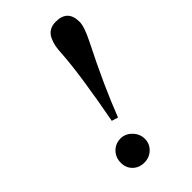

<svg xmlns="http://www.w3.org/2000/svg" viewBox="-218 -748 824 824"><g transform="rotate(-45 194.5 -335.5)"><path d="M196 -204 167 -213Q211 -446 219 -566Q220 -592 223.5 -610.5Q227 -629 235.5 -647Q244 -665 259.5 -674.5Q275 -684 298 -684Q370 -684 370 -611Q370 -582 340 -522Q249 -342 196 -204ZM67 -58Q67 -90 88 -111.5Q109 -133 140 -133Q169 -133 191 -110.5Q213 -88 213 -58Q213 -28 191.5 -7.5Q170 13 139 13Q108 13 87.5 -7Q67 -27 67 -58Z"/></g></svg>

Font: STIX MathJax Main
Style: Bold Italic
Weight: 700
Italic angle: -16.33°
Designer: MicroPress Inc., with final additions and corrections provided by Coen Hoffman, Elsevier (retired)
Version: Version 1.1.1